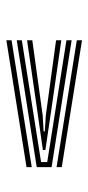

<svg xmlns="http://www.w3.org/2000/svg" viewBox="147 -693 283 617"><g transform="rotate(-90 288.5 -384.5)"><path d="M467.5 -488.8V-505.5L60 -440.8V-424ZM467.5 -295.8V-312.5L76.2 -374.2V-394L467.5 -455.8V-472.2L60 -408V-360.2ZM467.5 -329V-345.8L225.8 -378.8L174.8 -382V-385.8L225.8 -388.8L467.5 -422.2V-439L248.2 -407.2L115 -388.2V-380.2L248.2 -360.5ZM467.5 -262.5V-279.2L60 -344.2V-327.5Z"/></g></svg>

Font: Big Shoulders Inline Text SemiBold
Style: Regular
Weight: 600
Designer: Patric King
Foundry: XO Type Co
Version: Version 1.000